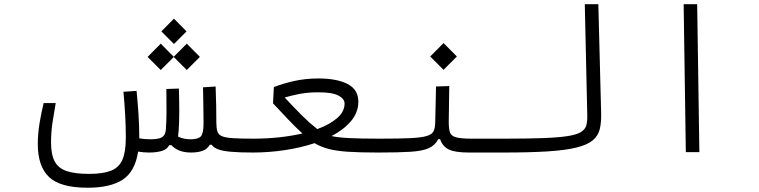

<svg xmlns="http://www.w3.org/2000/svg" viewBox="-20 -713 3556 900"><path d="M0 0Z M391.6 167Q262.2 167 209.7 116.7Q157.2 66.4 157.2 -37.1Q157.2 -85.9 165.3 -135Q173.3 -184.1 184.6 -230H241.2Q233.4 -186 226.3 -140.1Q219.2 -94.2 219.2 -45.4Q219.2 11.2 236.3 43.5Q253.4 75.7 292.5 88.9Q331.5 102.1 397.5 102.1Q461.4 102.1 499.3 87.6Q537.1 73.2 553.5 36.4Q569.8 -0.5 569.8 -67.9Q569.8 -119.6 566.7 -175.3Q563.5 -231 558.6 -282.7L620.1 -287.1Q625 -239.7 628.9 -182.1Q632.8 -124.5 632.8 -76.7Q632.8 -70.8 632.8 -64.5Q657.7 -60.1 684.1 -60.1Q725.1 -60.1 740.2 -70.3Q755.4 -80.6 757.3 -104.5Q760.3 -138.7 760.5 -190.7Q760.7 -242.7 759.8 -295.9L818.4 -297.9Q820.3 -246.6 820.3 -191.4Q820.3 -135.7 817.4 -99.1Q816.4 -85.9 814.5 -72.8Q829.1 -65.4 844.7 -62.7Q860.4 -60.1 874 -60.1Q909.2 -60.1 921.6 -74Q934.1 -87.9 934.1 -134.8Q934.1 -174.3 933.3 -213.9Q932.6 -253.4 931.6 -303.7L990.7 -307.6Q992.7 -256.3 993.4 -216.6Q994.1 -176.8 994.1 -140.1Q994.1 -113.3 998.8 -97.7Q1003.4 -82 1020.3 -74.7Q1037.1 -67.4 1073 -65.2Q1108.9 -63 1171.9 -63Q1190.4 -63 1197.8 -55.4Q1205.1 -47.9 1205.1 -34.2Q1205.1 -12.2 1194.3 -5.1Q1183.6 2 1166 2Q1102.5 2 1063.5 -1.5Q1024.4 -4.9 1003.2 -12.7Q981.9 -20.5 971.7 -34.7H963.9Q950.2 -12.2 927.2 -5.1Q904.3 2 875.5 2Q815.4 2 783.2 -32.7H773.4Q763.2 -12.7 738.3 -5.4Q713.4 2 678.7 2Q652.3 2 627.4 -2.4Q612.8 92.3 554.4 129.6Q496.1 167 391.6 167ZM855.5 -384.8 794.4 -445.8 733.4 -384.8 671.9 -446.3 733.4 -508.3 794.4 -446.8 855.5 -508.3 917 -446.3ZM795.4 -506.8 736.3 -565.9 795.4 -625.5 854.5 -565.9Z M1165 2 1171.9 -63Q1293.5 -63.5 1397.5 -87.4Q1364.3 -117.7 1331.1 -152.8Q1297.9 -188 1259.8 -228.5L1263.7 -304.7Q1306.6 -321.8 1359.9 -333.5Q1413.1 -345.2 1471.7 -345.2Q1559.6 -345.2 1609.6 -319.1Q1659.7 -293 1659.7 -236.3Q1659.7 -186 1625.5 -145.5Q1591.3 -105 1534.2 -75.2Q1564.9 -68.4 1617.2 -65.7Q1669.4 -63 1757.3 -63Q1786.1 -63 1795.7 -56.9Q1805.2 -50.8 1805.2 -33.7Q1805.2 -15.6 1794.7 -6.8Q1784.2 2 1749.5 2Q1665.5 2 1610.6 -1.7Q1555.7 -5.4 1519.3 -15.1Q1482.9 -24.9 1454.6 -42Q1390.1 -20.5 1315.2 -9.3Q1240.2 2 1165 2ZM1467.3 -107.9Q1524.9 -128.9 1560.1 -159.2Q1595.2 -189.5 1595.2 -227.5Q1595.2 -250 1566.4 -265.1Q1537.6 -280.3 1472.7 -280.3Q1421.4 -280.3 1381.3 -272.2Q1341.3 -264.2 1314.5 -255.9Q1364.3 -202.6 1397.7 -169.4Q1431.2 -136.2 1467.3 -107.9Z M1752 2 1757.8 -63Q1849.6 -63 1902.3 -65.4Q1955.1 -67.9 1980 -75.4Q2004.9 -83 2012.2 -97.9Q2019.5 -112.8 2020 -137.7L2023.9 -307.6L2085.9 -309.6L2083.5 -142.6Q2083.5 -110.4 2088.9 -93.3Q2094.2 -76.2 2116.9 -69.6Q2139.6 -63 2190.4 -63H2343.8Q2362.3 -63 2369.6 -56.4Q2377 -49.8 2377 -33.2Q2377 -12.2 2366.2 -5.1Q2355.5 2 2337.9 2H2179.2Q2113.3 2 2084 -12.2Q2054.7 -26.4 2043 -60.5H2034.2Q2019.5 -31.7 1989.5 -18.3Q1959.5 -4.9 1903.1 -1.5Q1846.7 2 1752 2ZM2059.1 -385.7 1996.6 -448.2 2059.1 -511.2 2121.6 -448.2Z M2337.9 2Q2310.5 2 2310.5 -31.2Q2310.5 -49.8 2319.8 -56.4Q2329.1 -63 2343.8 -63Q2454.1 -63 2526.1 -65.7Q2598.1 -68.4 2640.4 -75Q2682.6 -81.5 2702.6 -93.8Q2722.7 -106 2728 -124.5Q2733.4 -143.1 2732.9 -169.4L2721.2 -693.4H2784.7L2797.9 -180.7Q2798.8 -138.2 2791.3 -107.2Q2783.7 -76.2 2758.5 -55.2Q2733.4 -34.2 2682.6 -21.5Q2631.8 -8.8 2547.9 -3.4Q2463.9 2 2337.9 2Z M3194.8 0 3184.6 -693.4H3248L3258.3 0Z"/></svg>

Font: CaskaydiaCove NFP Light
Style: Regular
Weight: 300
Designer: Aaron Bell
Foundry: Saja Typeworks
Version: Version 2111.001; VTT 6.35;Nerd Fonts 3.1.1